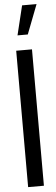

<svg xmlns="http://www.w3.org/2000/svg" viewBox="-62 -962 291 989"><g transform="rotate(-5 83.5 -467.5)"><path d="M55.6 -783.4 92.6 -935.4H167.4L108.8 -783.4ZM42 0V-705.2H123.6V0Z"/></g></svg>

Font: Stick No Bills ExtraLight
Style: Regular
Weight: 200
Designer: Kosala Senevirathne, Siva Puranthara, Lasantha Premarathna, Tharique Azeez
Foundry: mooniak
Version: Version 2.000